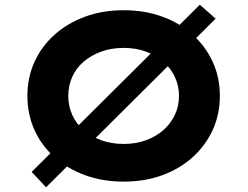

<svg xmlns="http://www.w3.org/2000/svg" viewBox="-20 -759 1049 813"><path d="M175.1 34 114.1 -31 826.1 -739 893.1 -680ZM504.1 10Q413.9 10 339.4 -17.5Q264.9 -45 210.1 -94Q155.3 -143 125.6 -209.4Q96 -275.7 96 -352.9Q96 -430.6 125.9 -496.7Q155.9 -562.7 210.6 -611.7Q265.4 -660.7 339.7 -688.2Q413.9 -715.7 503.5 -715.7Q592.7 -715.7 666.9 -688.7Q741.1 -661.7 795.9 -612.2Q850.7 -562.7 880.9 -496.7Q911 -430.6 911 -353.4Q911 -275.1 880.9 -209.1Q850.7 -143 795.9 -93.5Q741.1 -44 666.9 -17Q592.7 10 504.1 10ZM503.5 -149.5Q554.7 -149.5 597.5 -165Q640.2 -180.5 671.7 -208.1Q703.2 -235.7 720.5 -272.8Q737.9 -309.8 737.9 -352.9Q737.9 -396 720.5 -433Q703.2 -470 671.7 -497.6Q640.2 -525.2 597.5 -540.7Q554.7 -556.2 503.5 -556.2Q452.3 -556.2 409.3 -540.7Q366.3 -525.2 334.6 -498.1Q302.8 -471 286 -433.7Q269.1 -396.4 269.1 -352.9Q269.1 -309.8 286 -272.3Q302.8 -234.7 334.6 -207.6Q366.3 -180.5 409.3 -165Q452.3 -149.5 503.5 -149.5Z"/></svg>

Font: Lexend Giga
Style: Regular
Weight: 400
Designer: Bonnie Shaver-Troup, Thomas Jockin
Foundry: Lexend
Version: Version 1.007